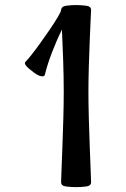

<svg xmlns="http://www.w3.org/2000/svg" viewBox="-20 -747 507 775"><path d="M287.1 8.3Q268.1 8.3 247.3 5.9Q226.6 3.4 226.6 -11.7Q226.6 -21.5 228.3 -60.5Q230 -99.6 231.9 -154.5Q233.9 -209.5 235.6 -268.1Q237.3 -326.7 237.3 -375Q237.3 -437.5 234.9 -506.3Q232.4 -575.2 230 -627.4Q209.5 -586.4 190.2 -536.4Q170.9 -486.3 161.1 -445.3Q159.2 -437.5 147 -439.2Q134.8 -440.9 117.7 -453.6Q91.3 -473.1 84.5 -482.7Q77.6 -492.2 82.5 -497.1Q89.8 -503.9 106.4 -524.9Q123 -545.9 143.3 -574Q163.6 -602.1 182.4 -629.9Q201.2 -657.7 213.6 -678.7Q226.1 -699.7 226.6 -706.5Q228 -721.7 248.5 -724.1Q269 -726.6 287.1 -726.6Q305.7 -726.6 326.7 -724.1Q347.7 -721.7 347.7 -706.5Q347.7 -702.1 345.9 -668.9Q344.2 -635.7 342.3 -585.9Q340.3 -536.1 338.6 -480.5Q336.9 -424.8 336.9 -375Q336.9 -326.7 338.6 -268.1Q340.3 -209.5 342.3 -154.5Q344.2 -99.6 345.9 -60.5Q347.7 -21.5 347.7 -11.7Q347.7 3.4 326.9 5.9Q306.2 8.3 287.1 8.3Z"/></svg>

Font: Dai Banna SIL
Style: Bold
Weight: 700
Designer: Victor Gaultney
Foundry: SIL International
Version: Version 4.000